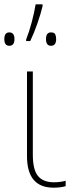

<svg xmlns="http://www.w3.org/2000/svg" viewBox="-50 -859 339 889"><path d="M102 -528H75V-136Q75 10 198 10Q231 10 254 3V-22Q228 -15 200 -15Q150 -15 126 -44Q102 -73 102 -143ZM147 -839H115Q109 -802 97 -756.5Q85 -711 71 -676V-669H90Q107 -704 123 -750Q139 -796 147 -830ZM186 -709Q163 -709 163 -678Q163 -647 186 -647Q210 -647 210 -678Q210 -690 206 -699.5Q202 -709 186 -709ZM-7 -709Q-30 -709 -30 -678Q-30 -647 -7 -647Q17 -647 17 -678Q17 -709 -7 -709Z"/></svg>

Font: Noto Sans Display Thin
Style: Regular
Weight: 250
Designer: Monotype Design Team
Foundry: Monotype Imaging Inc.
Version: Version 1.900